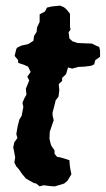

<svg xmlns="http://www.w3.org/2000/svg" viewBox="-20 -654 376 683"><path d="M121 9 109 -1 100 -3 72 -19 63 -30 60 -33 47 -52 38 -62 31 -76 34 -94 30 -116 27 -130 31 -148 42 -163 38 -177 43 -206 49 -229 57 -242 60 -258 63 -273 60 -289 67 -305 74 -317 72 -339 76 -348 84 -368 77 -381 89 -398 80 -417 64 -424 45 -430 44 -441 32 -455 38 -480 42 -485 57 -492 80 -497 99 -509 101 -526 110 -540 112 -557 121 -576V-603L140 -613L147 -627L164 -631L194 -634L208 -628L218 -619L229 -605V-580V-559L231 -549L224 -539L227 -517L238 -507L256 -501L281 -500L307 -499L321 -492L333 -487L336 -474V-452L319 -440L315 -425L304 -420L281 -417L259 -416L237 -410L222 -414L215 -390L201 -377V-366L189 -355L191 -333L188 -310L178 -297L172 -272L167 -254V-244L171 -226L167 -215L157 -185L156 -161L160 -143L163 -135L174 -119V-107L183 -96L195 -94L209 -90L227 -84L228 -68L230 -54L234 -34L220 -11L208 -1L175 9L159 8L135 5Z"/></svg>

Font: Winky Rough Medium
Style: Italic
Weight: 500
Italic angle: -8.97852°
Designer: Simon Atzbach
Foundry: typofactur
Version: Version 1.206; ttfautohint (v1.8.4.7-5d5b)